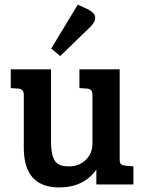

<svg xmlns="http://www.w3.org/2000/svg" viewBox="-20 -806 631 839"><path d="M563 -79V0H401V-65Q346 13 239 13Q84 13 84 -160V-391Q84 -418 59 -419L27 -421V-503H203V-186Q203 -133 218 -106Q233 -79 280 -79Q327 -79 355.5 -108Q384 -137 384 -178V-389Q384 -405 378.5 -411.5Q373 -418 359 -419L327 -421V-503H503V-111Q503 -95 508 -89.5Q513 -84 528 -82ZM204 -594 320 -786 367 -764Q396 -748 396 -728Q396 -708 371 -685L243 -561Z"/></svg>

Font: Bree Serif
Style: Regular
Weight: 400
Designer: Veronika Burian, Jos Scaglione
Foundry: TypeTogether
Version: Version 1.001